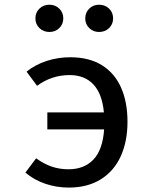

<svg xmlns="http://www.w3.org/2000/svg" viewBox="-20 -802 655 834"><path d="M533.8 -272.8Q533.8 -187.7 504.4 -123.1Q474.9 -58.5 417.4 -22.8Q360 12.8 278.5 12.8Q225.6 12.8 176.7 -3.8Q127.7 -20.5 90.3 -52.3L136.9 -114.4Q169.7 -90.3 204.1 -78.5Q238.5 -66.7 277.4 -66.7Q345.6 -66.7 385.9 -109Q426.2 -151.3 432.3 -240H185.6V-313.8H431.3Q423.6 -395.4 385.4 -435.6Q347.2 -475.9 282.6 -475.9Q204.1 -475.9 141 -429.2L95.4 -490.8Q132.8 -521 182.3 -537.2Q231.8 -553.3 285.1 -553.3Q366.7 -553.3 422.3 -519Q477.9 -484.6 505.9 -421.5Q533.8 -358.5 533.8 -272.8ZM133.8 -722.1Q133.8 -747.7 151.3 -764.6Q168.7 -781.5 194.9 -781.5Q220 -781.5 237.4 -764.6Q254.9 -747.7 254.9 -722.1Q254.9 -696.9 237.4 -680Q220 -663.1 194.9 -663.1Q168.7 -663.1 151.3 -680Q133.8 -696.9 133.8 -722.1ZM350.3 -722.1Q350.3 -747.7 367.7 -764.6Q385.1 -781.5 410.3 -781.5Q436.4 -781.5 453.8 -764.6Q471.3 -747.7 471.3 -722.1Q471.3 -696.9 453.8 -680Q436.4 -663.1 410.3 -663.1Q385.1 -663.1 367.7 -680Q350.3 -696.9 350.3 -722.1Z"/></svg>

Font: Fira Code Fixed Retina
Style: Regular
Weight: 450
Monospace: yes
Designer: Carrois Corporate, Edenspiekermann AG, Nikita Prokopov
Foundry: Carrois Corporate, Edenspiekermann AG, Nikita Prokopov
Version: Version 5.002